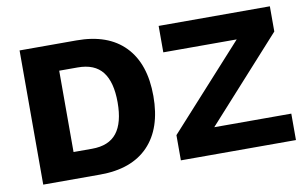

<svg xmlns="http://www.w3.org/2000/svg" viewBox="-70 -795 1487 930"><g transform="rotate(-10 673.5 -330.0)"><path d="M353 -660Q508 -660 590.5 -574.5Q673 -489 673 -330Q673 -171 590.5 -85.5Q508 0 353 0H73V-660ZM937 -130H1316V0H750V-124L1118 -530H757V-660H1304V-536ZM336 -130Q419 -130 458 -180Q497 -230 497 -330Q497 -430 458 -480Q419 -530 336 -530H245V-130Z"/></g></svg>

Font: Elaine Sans
Style: Bold
Weight: 700
Designer: Wei Huang
Foundry: Wei Huang
Version: Version 2.001;December 24, 2019;FontCreator 12.0.0.2547 64-b